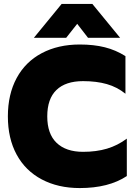

<svg xmlns="http://www.w3.org/2000/svg" viewBox="-20 -940 684 975"><path d="M293 -920H449L590 -748H427L372 -819L316 -748H152ZM20 -349Q20 -461 64.5 -543.5Q109 -626 192 -670Q275 -714 385 -714Q456 -714 512 -700Q568 -686 617 -655V-464Q575 -498 522.5 -513Q470 -528 402 -528Q313 -528 266.5 -483Q220 -438 220 -349Q220 -260 267.5 -214.5Q315 -169 402 -169Q469 -169 523 -185Q577 -201 624 -236V-46Q532 15 385 15Q275 15 192 -29Q109 -73 64.5 -155Q20 -237 20 -349Z"/></svg>

Font: Readiness ExtraBold
Style: Regular
Weight: 800
Designer: Katatrad Team
Foundry: CadsonDemak
Version: Version 1.00;January 16, 2020;FontCreator 12.0.0.2550 64-bit